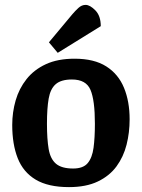

<svg xmlns="http://www.w3.org/2000/svg" viewBox="-20 -751 580 785"><path d="M262 14Q177 14 126 -16.5Q75 -47 52.5 -104Q30 -161 30 -240Q30 -292 44 -340.5Q58 -389 88.5 -427.5Q119 -466 167.5 -488.5Q216 -511 285 -511Q365 -511 414.5 -479.5Q464 -448 487 -392Q510 -336 510 -263Q510 -209 497.5 -159.5Q485 -110 456.5 -71Q428 -32 380 -9Q332 14 262 14ZM279 -62Q320 -62 338.5 -84Q357 -106 362.5 -147Q368 -188 368 -245Q368 -341 350 -383.5Q332 -426 274 -426Q230 -426 208 -407Q186 -388 179 -348Q172 -308 172 -245Q172 -182 179 -141.5Q186 -101 209 -81.5Q232 -62 279 -62ZM180 -578 276 -693Q287 -706 300.5 -718.5Q314 -731 330 -731Q348 -731 370 -708.5Q392 -686 392 -644L216 -535Z"/></svg>

Font: Faustina VF Beta
Style: Regular
Weight: 400
Designer: Alfonso Garcia
Foundry: Omnibus-Type
Version: Version 1.006